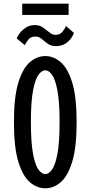

<svg xmlns="http://www.w3.org/2000/svg" viewBox="-20 -1010 490 1041"><path d="M226 11Q180.5 11 141.8 -22.2Q103 -55.5 79.2 -133.8Q55.5 -212 55.5 -348Q55.5 -483.5 79.2 -561.5Q103 -639.5 141.8 -672.8Q180.5 -706 226 -706Q270.5 -706 309.2 -672.8Q348 -639.5 371.8 -561.5Q395.5 -483.5 395.5 -348Q395.5 -212 371.8 -133.8Q348 -55.5 309.2 -22.2Q270.5 11 226 11ZM226 -66Q243.5 -66 261.2 -89.2Q279 -112.5 291 -173.8Q303 -235 303 -348Q303 -460.5 291 -521.5Q279 -582.5 261.2 -605.8Q243.5 -629 226 -629Q207.5 -629 189.5 -605.8Q171.5 -582.5 159.5 -521.5Q147.5 -460.5 147.5 -348Q147.5 -235 159.5 -173.8Q171.5 -112.5 189.5 -89.2Q207.5 -66 226 -66ZM283.5 -760Q260 -760 244.8 -769.5Q229.5 -779 217.5 -789.5Q207 -798.5 196.5 -805.2Q186 -812 172 -812Q147 -812 133.2 -794.5Q119.5 -777 114.5 -765L70.5 -801.5Q73.5 -811.5 86 -828.8Q98.5 -846 119.5 -860Q140.5 -874 168.5 -874Q191.5 -874 206.8 -864.8Q222 -855.5 234.5 -844.5Q245.5 -835.5 256.5 -828.2Q267.5 -821 281.5 -821Q305.5 -821 319.5 -838.8Q333.5 -856.5 338 -869L381 -831.5Q378 -821 366.5 -804Q355 -787 334.5 -773.5Q314 -760 283.5 -760ZM100.5 -929V-990H352V-929Z"/></svg>

Font: Trispace Condensed
Style: Regular
Weight: 400
Width: 3
Designer: Tyler Finck
Foundry: Etcetera Type Company
Version: Version 1.210; ttfautohint (v1.8.3)